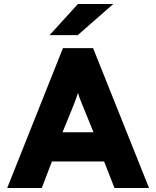

<svg xmlns="http://www.w3.org/2000/svg" viewBox="-20 -941 782 961"><path d="M228 -765 370 -921H547L369 -765ZM553 0 501 -133H240L189 0H16L295 -700H446L726 0ZM448 -279 391 -419Q376 -455 370 -476Q368 -466 350 -419L293 -279Z"/></svg>

Font: Overpass Heavy
Style: Regular
Weight: 900
Designer: Delve Withrington, Thomas Jockin
Foundry: Delve Fonts
Version: Version 3.000;DELV;Overpass